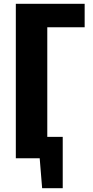

<svg xmlns="http://www.w3.org/2000/svg" viewBox="-20 -830 487 1007"><path d="M63 0V-810H424V-687H228V0ZM201 157 179 -112H309V157ZM130 -112H260V0H130Z"/></svg>

Font: Oswald SemiBold
Style: Regular
Weight: 600
Designer: Vernon Adams
Foundry: Vernon Adams
Version: Version 4.103;gftools[0.9.33.dev8+g029e19f]